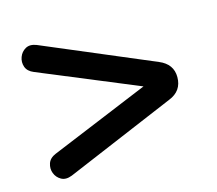

<svg xmlns="http://www.w3.org/2000/svg" viewBox="-76 -620 753 667"><g transform="rotate(-15 300.0 -286.5)"><path d="M106 -52Q83 -43 67 -52Q51 -61 44.5 -78Q38 -95 44 -113Q50 -131 72 -140L427 -287L72 -434Q50 -443 44 -460.5Q38 -478 44.5 -495.5Q51 -513 67 -522Q83 -531 106 -522L501 -355Q549 -335 549 -288Q549 -238 501 -219Z"/></g></svg>

Font: Chiron GoRound TC SB
Style: Regular
Weight: 500
Designer: Ryoko NISHIZUKA 西塚涼子 (kana, bopomofo & ideographs); Paul D. Hunt (Latin, Greek & Cyrillic); Sandoll Communications 산돌커뮤니
Foundry: Adobe
Version: Version 1.000;hotconv 1.1.1;makeotfexe 2.6.0